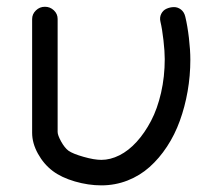

<svg xmlns="http://www.w3.org/2000/svg" viewBox="-20 -559 671 579"><path d="M476.8 -380.9Q476.8 -403.8 472.9 -438Q469 -472.2 463.9 -493.2Q460.7 -506.3 466.2 -517.2Q471.7 -528.1 482.2 -532.7Q492.7 -537.4 504.3 -537.6Q515.9 -537.8 525.8 -530.2Q535.6 -522.5 538.8 -508.5Q545.4 -481.2 549.7 -444.6Q554 -408 554 -378.9Q554 -330.6 545.8 -283.7Q537.6 -236.8 522.3 -194.7Q507.1 -152.6 483.6 -116.9Q460.2 -81.3 431 -55.3Q401.9 -29.3 364.5 -14.6Q327.1 0 285.6 0Q246.6 0 205.8 -11.8Q165 -23.7 138.9 -43.5Q111.8 -64 94.4 -95.6Q76.9 -127.2 76.9 -158.7V-501.5Q76.9 -516.6 88.3 -527.6Q99.6 -538.6 115.5 -538.6Q131.1 -538.6 142.5 -527.8Q153.8 -517.1 153.8 -502V-161.1Q153.8 -151.4 164.3 -132.3Q174.8 -113.3 186.5 -104.5Q199.7 -95.2 231.8 -86.1Q263.9 -76.9 285.6 -76.9Q312.7 -76.9 340.2 -90.7Q367.7 -104.5 392.1 -131.3Q416.5 -158.2 435.5 -194.5Q454.6 -230.7 465.7 -279.2Q476.8 -327.6 476.8 -380.9Z"/></svg>

Font: Tecnico
Style: Grueso
Weight: 700
Version: Version 1.3